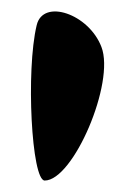

<svg xmlns="http://www.w3.org/2000/svg" viewBox="-20 -240 236 335"><path d="M44 -196C25 -117 35 75 58 75C108 75 181 -96 157 -158C135 -216 55 -243 44 -196Z"/></svg>

Font: Hussar Skorodowane
Style: Bold
Weight: 700
Foundry: Cannot Into Space Fonts
Version: Version 0.892